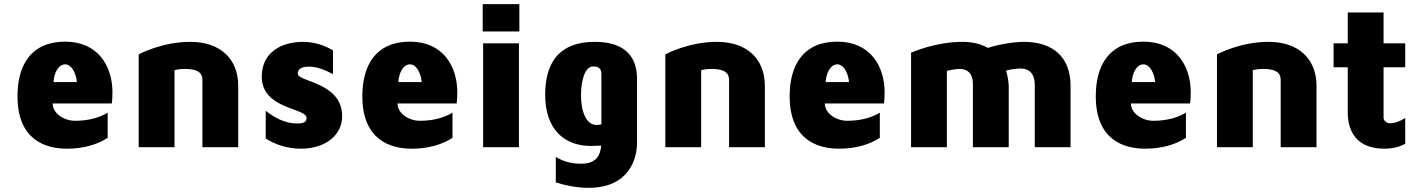

<svg xmlns="http://www.w3.org/2000/svg" viewBox="-20 -707 6810 922"><path d="M520 -264C520 -389 451 -507 293 -507C128 -507 64 -393 64 -245C64 -33 201 7 301 7C378 7 444 -11 497 -45V-166C462 -145 412 -127 340 -127C288 -127 233 -162 233 -210H517C519 -226 520 -244 520 -264ZM237 -313C239 -354 259 -398 293 -398C328 -398 347 -345 349 -313Z M894 -506C758 -506 650 -448 646 -446V0H818V-370C833 -374 848 -376 868 -376C947 -376 952 -344 952 -321V0H1124V-294C1124 -427 1035 -506 894 -506Z M1436 -506C1326 -506 1237 -452 1237 -339C1237 -181 1452 -190 1452 -141C1452 -121 1439 -114 1407 -114C1347 -114 1297 -143 1256 -175V-42C1301 -13 1360 7 1425 7C1543 7 1623 -58 1623 -149C1623 -313 1410 -313 1410 -353C1410 -365 1414 -387 1464 -387C1499 -387 1539 -373 1579 -351V-465C1538 -490 1487 -506 1436 -506Z M2176 -264C2176 -389 2107 -507 1949 -507C1784 -507 1720 -393 1720 -245C1720 -33 1857 7 1957 7C2034 7 2100 -11 2153 -45V-166C2118 -145 2068 -127 1996 -127C1944 -127 1889 -162 1889 -210H2173C2175 -226 2176 -244 2176 -264ZM1893 -313C1895 -354 1915 -398 1949 -398C1984 -398 2003 -345 2005 -313Z M2472 0V-499H2300V0ZM2474 -556V-687H2298V-556Z M2838 -506C2746 -506 2598 -481 2598 -251C2598 -93 2683 -6 2819 -6C2830 -6 2854 -7 2867 -8C2863 38 2844 79 2772 79C2733 79 2696 74 2649 47V169C2696 184 2752 195 2806 195C3004 195 3039 51 3039 -20V-331C3039 -416 2998 -506 2838 -506ZM2868 -110C2855 -107 2852 -107 2843 -107C2797 -107 2770 -169 2770 -249C2770 -325 2790 -388 2829 -388C2867 -388 2868 -364 2868 -349Z M3423 -506C3287 -506 3179 -448 3175 -446V0H3347V-370C3362 -374 3377 -376 3397 -376C3476 -376 3481 -344 3481 -321V0H3653V-294C3653 -427 3564 -506 3423 -506Z M4228 -264C4228 -389 4159 -507 4001 -507C3836 -507 3772 -393 3772 -245C3772 -33 3909 7 4009 7C4086 7 4152 -11 4205 -45V-166C4170 -145 4120 -127 4048 -127C3996 -127 3941 -162 3941 -210H4225C4227 -226 4228 -244 4228 -264ZM3945 -313C3947 -354 3967 -398 4001 -398C4036 -398 4055 -345 4057 -313Z M4897 -506C4839 -506 4762 -490 4724 -477C4691 -496 4650 -506 4602 -506C4470 -506 4359 -455 4355 -454V0H4527V-367C4538 -370 4572 -376 4587 -376C4643 -376 4652 -333 4652 -303V0H4824V-294C4824 -318 4816 -353 4811 -368C4826 -373 4864 -378 4880 -378C4938 -378 4949 -333 4949 -301V0H5121V-294C5121 -435 5034 -506 4897 -506Z M5698 -264C5698 -389 5629 -507 5471 -507C5306 -507 5242 -393 5242 -245C5242 -33 5379 7 5479 7C5556 7 5622 -11 5675 -45V-166C5640 -145 5590 -127 5518 -127C5466 -127 5411 -162 5411 -210H5695C5697 -226 5698 -244 5698 -264ZM5415 -313C5417 -354 5437 -398 5471 -398C5506 -398 5525 -345 5527 -313Z M6072 -506C5936 -506 5828 -448 5824 -446V0H5996V-370C6011 -374 6026 -376 6046 -376C6125 -376 6130 -344 6130 -321V0H6302V-294C6302 -427 6213 -506 6072 -506Z M6728 -384V-499H6624V-647H6452V-499H6384V-384H6452V-168C6452 -59 6510 7 6628 7C6660 7 6694 2 6728 -17V-140C6696 -121 6674 -115 6655 -115C6638 -115 6624 -128 6624 -142V-384Z"/></svg>

Font: Maven Pro
Style: Black
Weight: 900
Designer: Joe Prince
Foundry: Joe Prince
Version: Version 1.003